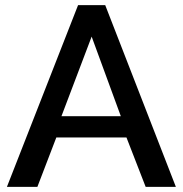

<svg xmlns="http://www.w3.org/2000/svg" viewBox="-20 -730 715 750"><path d="M285 -710H391L667 0H549L474 -193H200L126 0H7ZM452 -276 338 -587 220 -276Z"/></svg>

Font: Raleway SemiBold
Style: Regular
Weight: 600
Designer: Matt McInerney, Pablo Impallari, Rodrigo Fuenzalida
Foundry: Matt McInerney, Pablo Impallari, Rodrigo Fuenzalida
Version: Version 4.026